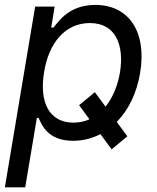

<svg xmlns="http://www.w3.org/2000/svg" viewBox="-23 -573 652 797"><path d="M370.7 -190.3 305.4 -136.4 348.4 -77.8C328.5 -68.9 306.1 -63.9 282 -63.9C180.8 -63.9 139.6 -149.1 159.8 -272.7C179.3 -394.9 247.5 -477.3 350.1 -477.3C456.3 -477.3 493.3 -387.8 475.1 -272.7C465.6 -217.3 445 -167.3 415.1 -130.3ZM-2.8 204.5H81.7L130 -83.8H137.1C150.9 -54 175.1 11.4 280.5 11.4C320.7 11.4 359 1.8 393.8 -16.3L440.3 46.9L505.7 -7.1L461.6 -66.8C509.9 -115.8 544.7 -185.7 558.9 -271.3C587 -443.2 510.3 -552.6 372.9 -552.6C266 -552.6 221.9 -487.2 199.6 -458.8H189.6L203.8 -545.5H122.9Z"/></svg>

Font: Margiela Sans
Style: Italic
Weight: 400
Italic angle: -9.39999°
Designer: Stefan Endress, Andreas Faust
Version: Version 1.100;FEAKit 1.0